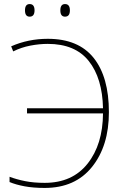

<svg xmlns="http://www.w3.org/2000/svg" viewBox="-20 -915 614 945"><path d="M215 -699Q350 -699 417 -614.5Q484 -530 487 -382H113V-357H487Q486 -204 411 -109.5Q336 -15 200 -15Q146 -15 103.5 -23.5Q61 -32 27 -45V-19Q58 -6 101 2Q144 10 200 10Q350 10 433 -93.5Q516 -197 516 -363Q516 -536 441 -630Q366 -724 215 -724Q119 -724 35 -687L45 -662Q85 -682 129.5 -690.5Q174 -699 215 -699ZM277 -864Q277 -833 300 -833Q324 -833 324 -864Q324 -895 300 -895Q277 -895 277 -864ZM103 -864Q103 -833 126 -833Q150 -833 150 -864Q150 -895 126 -895Q103 -895 103 -864Z"/></svg>

Font: Noto Sans Display Thin
Style: Regular
Weight: 250
Designer: Monotype Design Team
Foundry: Monotype Imaging Inc.
Version: Version 1.900